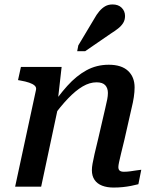

<svg xmlns="http://www.w3.org/2000/svg" viewBox="-20 -839 703 863"><path d="M48 0H165L246 -380L240 -388L257 -538H74L61 -479L72 -477Q95 -473 111 -467.5Q127 -462 135.5 -454.5Q144 -447 142 -436ZM539 -210 571 -351Q578 -379 581.5 -402.5Q585 -426 585 -446Q585 -493 555.5 -520.5Q526 -548 469 -548Q414 -548 368.5 -523Q323 -498 282.5 -453Q242 -408 203 -349L215 -310Q252 -361 286 -396.5Q320 -432 351.5 -450.5Q383 -469 414 -469Q441 -469 453 -456Q465 -443 465 -421Q465 -408 462 -392.5Q459 -377 453 -352L422 -218Q411 -174 405 -147Q399 -120 396 -103.5Q393 -87 393 -74Q393 -48 405 -30.5Q417 -13 439 -4.5Q461 4 490 4Q512 4 531.5 2Q551 0 569 -3.5Q587 -7 602 -11L615 -76Q605 -75 592.5 -73Q580 -71 565.5 -69Q551 -67 537 -67Q524 -67 518 -72Q512 -77 512 -88Q512 -95 515 -109.5Q518 -124 524 -148.5Q530 -173 539 -210ZM402 -752Q414 -774 426.5 -788.5Q439 -803 453 -811Q467 -819 486 -819Q512 -819 527 -804Q542 -789 542 -767Q542 -749 533.5 -735.5Q525 -722 511 -711Q497 -700 478 -688L363 -609H327L332 -635Z"/></svg>

Font: Roboto Serif 20pt Medium
Style: Italic
Weight: 500
Italic angle: -10°
Version: Version 1.008